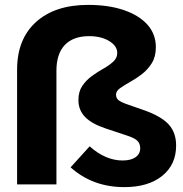

<svg xmlns="http://www.w3.org/2000/svg" viewBox="-20 -755 748 786"><path d="M489 11Q359 11 269 -70L347 -156Q412 -98 482 -98Q516 -98 535 -111.5Q554 -125 554 -148Q554 -168 541.5 -179.5Q529 -191 497 -201L410 -230Q354 -249 327.5 -277Q301 -305 301 -345Q301 -380 317 -403.5Q333 -427 356.5 -444Q380 -461 404 -474.5Q428 -488 444 -503Q460 -518 460 -538Q460 -567 427 -587Q394 -607 345 -607Q280 -607 245.5 -571Q211 -535 211 -465V0H50V-470Q50 -595 127.5 -665Q205 -735 341 -735Q425 -735 487.5 -713.5Q550 -692 584 -653.5Q618 -615 618 -562Q618 -523 601.5 -496.5Q585 -470 561 -451.5Q537 -433 512.5 -419.5Q488 -406 471.5 -394Q455 -382 455 -368Q455 -355 463 -347Q471 -339 495 -330L575 -302Q643 -277 672 -244Q701 -211 701 -159Q701 -81 644 -35Q587 11 489 11Z"/></svg>

Font: Red Hat Display Black
Style: Regular
Weight: 900
Designer: Pentagram, MCKL
Foundry: Pentagram, MCKL
Version: Version 1.023; ttfautohint (v1.8.3)